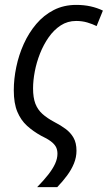

<svg xmlns="http://www.w3.org/2000/svg" viewBox="-20 -565 442 788"><path d="M132.3 203.1Q159.2 175.8 177.7 152.1Q196.3 128.4 206.1 107.2Q215.8 85.9 215.8 65.9Q215.8 49.8 209.5 37.8Q203.1 25.9 188.5 14.9Q173.8 3.9 148.9 -7.8Q116.2 -25.9 91.1 -48.6Q65.9 -71.3 51.3 -106Q36.6 -140.6 36.6 -194.3Q36.6 -241.2 46.9 -290.3Q57.1 -339.4 77.6 -384.8Q98.1 -430.2 128.9 -466.6Q159.7 -502.9 200.7 -523.9Q241.7 -544.9 293 -544.9Q324.7 -544.9 352.1 -538.8Q379.4 -532.7 402.3 -521.5L376.5 -458Q359.9 -466.3 338.4 -472.7Q316.9 -479 292.5 -479Q257.3 -479 229.2 -460.7Q201.2 -442.4 179.9 -412.1Q158.7 -381.8 144.3 -345.5Q129.9 -309.1 122.8 -271.7Q115.7 -234.4 115.7 -202.1Q115.7 -164.1 125.2 -139.4Q134.8 -114.7 154.1 -97.4Q173.3 -80.1 202.6 -64.5Q228.5 -51.3 249 -36.1Q269.5 -21 281.7 0.2Q293.9 21.5 293.9 53.7Q293.9 80.1 283.7 105.5Q273.4 130.9 255.6 155Q237.8 179.2 214.8 203.1Z"/></svg>

Font: Open Sans SemiCondensed
Style: Italic
Weight: 400
Width: 4
Italic angle: -12°
Designer: Monotype Design Team
Foundry: Monotype Imaging Inc.
Version: Version 3.000